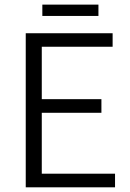

<svg xmlns="http://www.w3.org/2000/svg" viewBox="-20 -799 556 819"><path d="M460.4 -657.2V-599.6H158.2V-376H412.6V-317.9H158.2V-58.1H470.7V0H89.8V-657.2ZM399.9 -779.3V-731H160.6V-779.3Z"/></svg>

Font: Varta
Style: Light
Weight: 300
Designer: Joana Correia, Viktoriya Grabowska, Eben Sorkin
Foundry: Sorkin Type
Version: Version 1.002; ttfautohint (v1.3) -l 8 -r 24 -G 200 -x 12 -H